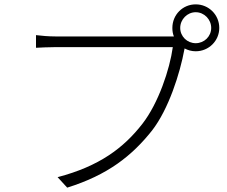

<svg xmlns="http://www.w3.org/2000/svg" viewBox="-20 -837 1040 880"><path d="M806 -709C806 -748 838 -781 877 -781C916 -781 948 -748 948 -709C948 -670 916 -639 877 -639C838 -639 806 -670 806 -709ZM770 -709C770 -695 772 -682 777 -670H758C719 -670 281 -670 234 -670C201 -670 171 -673 145 -676V-618C171 -619 197 -621 233 -621C281 -621 716 -621 772 -621C758 -519 706 -364 633 -270C547 -159 435 -75 244 -25L288 23C474 -35 585 -123 677 -239C753 -337 805 -501 825 -610L826 -615C841 -607 858 -602 877 -602C937 -602 985 -650 985 -709C985 -769 937 -817 877 -817C817 -817 770 -769 770 -709Z"/></svg>

Font: Noto Sans HK Light
Style: Regular
Weight: 300
Designer: Ryoko NISHIZUKA 西塚涼子 (kana, bopomofo & ideographs); Paul D. Hunt (Latin, Greek & Cyrillic); Sandoll Communications 산돌커뮤니
Foundry: Adobe
Version: Version 2.004;hotconv 1.0.118;makeotfexe 2.5.65603